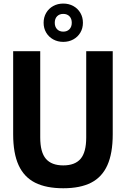

<svg xmlns="http://www.w3.org/2000/svg" viewBox="-20 -1020 688 1050"><path d="M52 -285.5V-740H200V-268.5Q200 -187.5 231 -151.5Q262 -115.5 326 -115.5Q390 -115.5 420.8 -151.5Q451.5 -187.5 451.5 -268.5V-740H596.5V-285.5Q596.5 -181.5 567.2 -116.5Q538 -51.5 478.5 -21Q419 9.5 326 9.5Q232.5 9.5 172 -21Q111.5 -51.5 81.8 -116.5Q52 -181.5 52 -285.5ZM218.5 -895.5Q218.5 -925.5 232.5 -949.5Q246.5 -973.5 271 -987Q295.5 -1000.5 326 -1000.5Q356.5 -1000.5 381 -987Q405.5 -973.5 419.5 -949.5Q433.5 -925.5 433.5 -895.5Q433.5 -865.5 419.5 -841.8Q405.5 -818 381 -804.5Q356.5 -791 326 -791Q295.5 -791 271 -804.5Q246.5 -818 232.5 -841.8Q218.5 -865.5 218.5 -895.5ZM372.5 -895.5Q372.5 -918 359.8 -931Q347 -944 326 -944Q305 -944 292.2 -931Q279.5 -918 279.5 -895.5Q279.5 -873.5 292.2 -860.2Q305 -847 326 -847Q347 -847 359.8 -860.2Q372.5 -873.5 372.5 -895.5Z"/></svg>

Font: Encode Sans Condensed
Style: Bold
Weight: 700
Width: 3
Designer: Multiple Designers
Foundry: Impallari Type
Version: Version 2.000